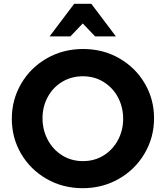

<svg xmlns="http://www.w3.org/2000/svg" viewBox="-20 -973 870 1007"><path d="M788 -353Q788 -452 739.5 -535Q691 -618 606 -667Q521 -716 416 -716Q311 -716 225.5 -667Q140 -618 91 -534Q42 -450 42 -350Q42 -250 90.5 -167Q139 -84 224 -35Q309 14 414 14Q517 14 602.5 -34.5Q688 -83 738 -167.5Q788 -252 788 -353ZM626 -350Q626 -290 599 -239Q572 -188 524 -158Q476 -128 415 -128Q354 -128 305.5 -158.5Q257 -189 230 -240.5Q203 -292 203 -353Q203 -413 230 -463.5Q257 -514 305.5 -543.5Q354 -573 415 -573Q476 -573 524.5 -542.5Q573 -512 599.5 -461Q626 -410 626 -350ZM459 -953H369L240 -782H349L414 -850L479 -782H588Z"/></svg>

Font: Geom
Style: Bold
Weight: 700
Version: Version 1.102